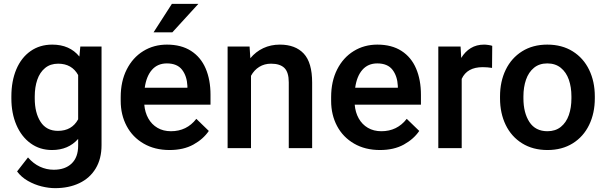

<svg xmlns="http://www.w3.org/2000/svg" viewBox="-20 -770 3150 998"><path d="M507.8 -528.3V-15.1Q507.8 55.2 477.5 105.5Q447.3 155.8 392.6 181.9Q337.9 208 266.1 208Q233.9 208 196.8 199Q159.7 189.9 125.2 170.4Q90.8 150.9 68.8 121.1L125.5 48.3Q153.3 80.6 187.5 96.4Q221.7 112.3 259.3 112.3Q318.8 112.3 352.5 79.8Q386.2 47.4 386.2 -12.7V-47.9Q335 9.8 250.5 9.8Q187 9.8 139.2 -24.9Q91.3 -59.6 65.2 -120.6Q39.1 -181.6 39.1 -258.3V-268.6Q39.1 -348.6 64.9 -409.7Q90.8 -470.7 138.9 -504.4Q187 -538.1 251.5 -538.1Q342.3 -538.1 392.6 -476.1L397.5 -528.3ZM386.2 -149.9V-379.9Q353.5 -439 282.2 -439Q241.7 -439 214.4 -416.5Q187 -394 173.8 -355.5Q160.6 -316.9 160.6 -268.6V-258.3Q160.6 -183.6 190.9 -136.7Q221.2 -89.8 281.2 -89.8Q353.5 -89.8 386.2 -149.9Z M607.4 0ZM1074.2 -226.1H730Q733.4 -185.5 751 -154.3Q768.6 -123 798.6 -105.5Q828.6 -87.9 868.7 -87.9Q950.7 -87.9 1000.5 -152.3L1065.4 -89.4Q1036.6 -46.9 985.4 -18.6Q934.1 9.8 861.3 9.8Q784.2 9.8 726.6 -23.7Q668.9 -57.1 638.2 -115.2Q607.4 -173.3 607.4 -245.6V-265.6Q607.4 -347.2 638.7 -408.9Q669.9 -470.7 724.6 -504.4Q779.3 -538.1 847.7 -538.1Q922.4 -538.1 973.1 -505.4Q1023.9 -472.7 1049.1 -413.8Q1074.2 -355 1074.2 -277.3ZM954.1 -323.2Q951.7 -374.5 926.3 -407.5Q900.9 -440.4 847.2 -440.4Q799.3 -440.4 770 -407.2Q740.7 -374 732.4 -314H954.1ZM1011.2 -750 876 -602.1H778.3L873.5 -750Z M1602.5 -340.8V0H1481V-341.8Q1481 -394.5 1458.3 -416.7Q1435.5 -439 1388.7 -439Q1354.5 -439 1327.6 -422.4Q1300.8 -405.8 1284.7 -376V0H1163.1V-528.3H1277.3L1281.2 -467.3Q1309.6 -501.5 1348.6 -519.8Q1387.7 -538.1 1434.6 -538.1Q1515.1 -538.1 1558.8 -491.5Q1602.5 -444.8 1602.5 -340.8Z M2168 -226.1H1823.7Q1827.1 -185.5 1844.7 -154.3Q1862.3 -123 1892.3 -105.5Q1922.4 -87.9 1962.4 -87.9Q2044.4 -87.9 2094.2 -152.3L2159.2 -89.4Q2130.4 -46.9 2079.1 -18.6Q2027.8 9.8 1955.1 9.8Q1877.9 9.8 1820.3 -23.7Q1762.7 -57.1 1731.9 -115.2Q1701.2 -173.3 1701.2 -245.6V-265.6Q1701.2 -347.2 1732.4 -408.9Q1763.7 -470.7 1818.4 -504.4Q1873 -538.1 1941.4 -538.1Q2016.1 -538.1 2066.9 -505.4Q2117.7 -472.7 2142.8 -413.8Q2168 -355 2168 -277.3ZM2047.9 -323.2Q2045.4 -374.5 2020 -407.5Q1994.6 -440.4 1940.9 -440.4Q1893.1 -440.4 1863.8 -407.2Q1834.5 -374 1826.2 -314H2047.9Z M2538.6 -531.7 2537.6 -417Q2513.2 -420.9 2489.3 -420.9Q2407.7 -420.9 2379.9 -359.9V0H2258.3V-528.3H2374L2377.4 -468.8Q2397.5 -502 2427.2 -520Q2457 -538.1 2496.1 -538.1Q2506.3 -538.1 2519.3 -536.1Q2532.2 -534.2 2538.6 -531.7Z M2824.7 -538.1Q2900.9 -538.1 2956.8 -503.2Q3012.7 -468.3 3042.2 -407.2Q3071.8 -346.2 3071.8 -269V-258.8Q3071.8 -181.6 3042.2 -120.6Q3012.7 -59.6 2957 -24.9Q2901.4 9.8 2825.7 9.8Q2750 9.8 2694.1 -24.9Q2638.2 -59.6 2608.6 -120.6Q2579.1 -181.6 2579.1 -258.8V-269Q2579.1 -346.2 2608.6 -407.2Q2638.2 -468.3 2693.8 -503.2Q2749.5 -538.1 2824.7 -538.1ZM2825.7 -87.9Q2867.2 -87.9 2895.3 -110.6Q2923.3 -133.3 2936.8 -171.9Q2950.2 -210.4 2950.2 -258.8V-269Q2950.2 -316.9 2936.8 -355.7Q2923.3 -394.5 2895 -417.5Q2866.7 -440.4 2824.7 -440.4Q2783.2 -440.4 2755.4 -417.5Q2727.5 -394.5 2714.1 -355.7Q2700.7 -316.9 2700.7 -269V-258.8Q2700.7 -183.6 2731.9 -135.7Q2763.2 -87.9 2825.7 -87.9Z"/></svg>

Font: Heebo Medium
Style: Regular
Weight: 500
Designer: Oded Ezer
Foundry: Meir Sadan
Version: Version 2.001; ttfautohint (v1.5.14-ce02) -l 8 -r 50 -G 200 